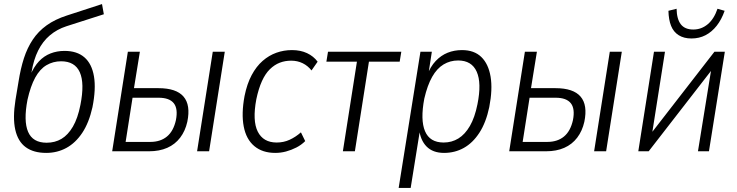

<svg xmlns="http://www.w3.org/2000/svg" viewBox="-20 -743 3620 943"><path d="M207 8Q145 8 106.5 -20Q68 -48 55 -106Q42 -164 56 -252L71 -342Q81 -406 97.5 -457Q114 -508 141 -548.5Q168 -589 209 -618.5Q250 -648 309 -667L481 -723L490 -673L306 -614Q260 -599 225 -569.5Q190 -540 167.5 -495Q145 -450 135 -389L133 -374H129Q147 -416 171.5 -442Q196 -468 228 -480.5Q260 -493 297 -493Q358 -493 394.5 -461.5Q431 -430 441.5 -368Q452 -306 434 -216Q417 -140 384 -90.5Q351 -41 306 -16.5Q261 8 207 8ZM209 -42Q250 -42 282 -61Q314 -80 338 -121Q362 -162 375 -228Q396 -334 372 -388Q348 -442 280 -442Q241 -442 208.5 -423Q176 -404 153 -362Q130 -320 115 -253Q95 -149 118 -95.5Q141 -42 209 -42Z M531 0 608 -489H667L638 -310H758Q846 -310 881.5 -268.5Q917 -227 900 -145Q890 -100 865 -67Q840 -34 801.5 -17Q763 0 712 0ZM597 -46H718Q768 -46 800 -72.5Q832 -99 844 -153Q855 -209 833.5 -236Q812 -263 759 -263H631ZM948 0 1025 -489H1084L1007 0Z M1332 8Q1269 8 1229 -25.5Q1189 -59 1177 -122Q1165 -185 1181 -271Q1193 -331 1216 -374Q1239 -417 1270 -444Q1301 -471 1337.5 -484Q1374 -497 1414 -497Q1456 -497 1488 -482Q1520 -467 1540 -440L1510 -397Q1492 -420 1466.5 -432.5Q1441 -445 1410 -445Q1380 -445 1354 -435Q1328 -425 1305.5 -403Q1283 -381 1266.5 -344.5Q1250 -308 1239 -256Q1219 -150 1246 -96.5Q1273 -43 1339 -43Q1373 -43 1402.5 -56.5Q1432 -70 1458 -93L1479 -50Q1460 -31 1435.5 -18.5Q1411 -6 1385 1Q1359 8 1332 8Z M1664 0 1733 -440H1583L1591 -489H1951L1943 -440H1792L1723 0Z M1938 180 2045 -489H2101L2083 -372H2077Q2094 -416 2120 -443.5Q2146 -471 2178.5 -484Q2211 -497 2249 -497Q2309 -497 2344 -463Q2379 -429 2389.5 -366.5Q2400 -304 2383 -217Q2367 -141 2334.5 -91Q2302 -41 2258 -16.5Q2214 8 2161 8Q2106 8 2075 -23.5Q2044 -55 2038 -112H2044L1997 180ZM2159 -43Q2199 -43 2231.5 -63Q2264 -83 2288 -124.5Q2312 -166 2325 -231Q2346 -335 2321.5 -390.5Q2297 -446 2230 -446Q2191 -446 2158.5 -426.5Q2126 -407 2102.5 -365.5Q2079 -324 2064 -259Q2044 -154 2067.5 -98.5Q2091 -43 2159 -43Z M2481 0 2558 -489H2617L2588 -310H2708Q2796 -310 2831.5 -268.5Q2867 -227 2850 -145Q2840 -100 2815 -67Q2790 -34 2751.5 -17Q2713 0 2662 0ZM2547 -46H2668Q2718 -46 2750 -72.5Q2782 -99 2794 -153Q2805 -209 2783.5 -236Q2762 -263 2709 -263H2581ZM2898 0 2975 -489H3034L2957 0Z M3115 0 3192 -489H3246L3178 -57H3154L3489 -489H3540L3462 0H3408L3478 -432H3501L3166 0ZM3376 -554Q3339 -554 3313.5 -570Q3288 -586 3276 -616Q3264 -646 3263 -690L3303 -700Q3304 -649 3324 -623.5Q3344 -598 3385 -598Q3425 -598 3456 -624Q3487 -650 3504 -700L3539 -690Q3524 -647 3500 -616.5Q3476 -586 3445 -570Q3414 -554 3376 -554Z"/></svg>

Font: Nunito Sans 10pt Condensed Light
Style: Italic
Weight: 300
Width: 3
Italic angle: -9°
Designer: Vernon Adams
Foundry: Vernon Adams
Version: Version 3.101;gftools[0.9.27]